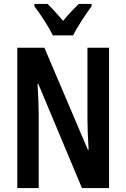

<svg xmlns="http://www.w3.org/2000/svg" viewBox="-20 -957 642 977"><path d="M249 -777H352C373 -820 417 -886 446 -925V-937H381C352 -909 332 -888 301 -851C272 -884 245 -916 222 -937H155V-925C187 -884 229 -818 249 -777ZM535 0V-714H425V-350C425 -310 427 -259 431 -195H427L206 -714H68V0H177V-372C177 -413 175 -465 171 -530H175L397 0Z"/></svg>

Font: Noto Sans Lao Looped ExtraCondensed SemiBold
Style: Regular
Weight: 600
Width: 2
Designer: Mark Frömberg, Ben Mitchell
Foundry: The Fontpad Ltd
Version: Version 1.002